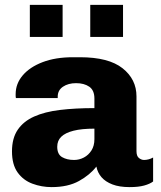

<svg xmlns="http://www.w3.org/2000/svg" viewBox="-20 -755 659 785"><path d="M191 10Q150 10 112.5 -4Q75 -18 52 -50Q29 -82 29 -136Q29 -190 52.5 -224.5Q76 -259 119.5 -278.5Q163 -298 225.5 -305.5Q288 -313 366 -313V-352Q366 -386 345 -400.5Q324 -415 291 -415Q259 -415 237.5 -400.5Q216 -386 216 -360V-354H45Q44 -357 44 -361.5Q44 -366 44 -370Q44 -413 73 -447Q102 -481 154.5 -501Q207 -521 278 -521H307Q424 -521 481 -476Q538 -431 538 -361V-137Q538 -117 548 -109Q558 -101 569 -101Q578 -101 587.5 -103.5Q597 -106 606 -111V-13Q593 -3 569.5 3.5Q546 10 510 10Q468 10 439.5 -1Q411 -12 395 -30.5Q379 -49 374 -74Q348 -40 303 -15Q258 10 191 10ZM283 -101Q304 -101 323 -111Q342 -121 354 -140Q366 -159 366 -186V-229Q314 -229 280.5 -220.5Q247 -212 230.5 -196Q214 -180 214 -155Q214 -124 234 -112.5Q254 -101 283 -101ZM102 -604V-735H236V-604ZM349 -604V-735H483V-604Z"/></svg>

Font: Chivo Medium ExtraBold
Style: Regular
Weight: 800
Version: Version 2.002